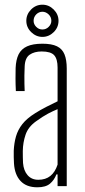

<svg xmlns="http://www.w3.org/2000/svg" viewBox="-20 -792 363 817"><path d="M139 5Q92.5 5 67.5 -21.8Q42.5 -48.5 39.5 -96.5Q39 -111.5 38.5 -123.2Q38 -135 38.5 -150.5Q40 -183.5 48 -211.5Q56 -239.5 75.2 -264Q94.5 -288.5 130 -310.5Q150.5 -323.5 177 -337.2Q203.5 -351 225 -361V-504.5Q225 -541 210.5 -557Q196 -573 157.5 -573Q126 -573 106.2 -559.2Q86.5 -545.5 85 -509.5Q84 -489.5 83.8 -470.5Q83.5 -451.5 84 -434.5Q84.5 -417.5 85 -404.5H47.5Q46 -433.5 46 -457.5Q46 -481.5 46.5 -503Q48 -538 59.2 -560.8Q70.5 -583.5 95.2 -594.8Q120 -606 160.5 -606Q200 -606 222.5 -595Q245 -584 254.5 -560.5Q264 -537 264 -500V0H225V-50H220Q211 -26 192.8 -10.5Q174.5 5 139 5ZM143 -27Q174 -27 194.2 -43.2Q214.5 -59.5 225 -91.5V-327.5Q205.5 -319.5 184.5 -308.5Q163.5 -297.5 133 -275.5Q100 -252 88.8 -218.8Q77.5 -185.5 77 -149.5Q77 -136 77.2 -122.5Q77.5 -109 78 -98.5Q80.5 -66 97.5 -46.5Q114.5 -27 143 -27ZM160.5 -635Q133.5 -635 112.8 -655.2Q92 -675.5 92 -703.5Q92 -731 112.2 -751.5Q132.5 -772 160.5 -772Q188 -772 208.5 -751.5Q229 -731 229 -703.5Q229 -675.5 208.5 -655.2Q188 -635 160.5 -635ZM160.5 -666.5Q176 -666.5 187.2 -677.8Q198.5 -689 198.5 -703.5Q198.5 -719.5 186.8 -730.8Q175 -742 160.5 -742Q145.5 -742 134.2 -730.8Q123 -719.5 123 -703.5Q123 -689 134 -677.8Q145 -666.5 160.5 -666.5Z"/></svg>

Font: Big Shoulders Thin
Style: Regular
Weight: 100
Version: Version 2.002